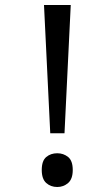

<svg xmlns="http://www.w3.org/2000/svg" viewBox="-20 -734 423 768"><path d="M181 -201 156 -714H263L238 -201ZM147 -54Q147 -91 165 -106Q183 -121 209 -121Q234 -121 252.5 -106Q271 -91 271 -54Q271 -18 252.5 -2Q234 14 209 14Q183 14 165 -2Q147 -18 147 -54Z"/></svg>

Font: ukorean25
Style: Book
Weight: 400
Designer: Jelle Bosma - Monotype Design Team
Foundry: Monotype Imaging Inc.
Version: Version 2.003